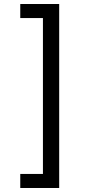

<svg xmlns="http://www.w3.org/2000/svg" viewBox="-20 -802 455 957"><path d="M81 65H194V-712H81V-782H275V135H81Z"/></svg>

Font: hexukorean05
Style: Book
Weight: 400
Designer: Jelle Bosma - Monotype Design Team
Foundry: Monotype Imaging Inc.
Version: Version 2.003